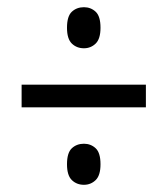

<svg xmlns="http://www.w3.org/2000/svg" viewBox="-20 -624 465 533"><path d="M213 -490Q193 -490 179.5 -503Q166 -516 166 -547Q166 -579 179.5 -591.5Q193 -604 213 -604Q232 -604 245.5 -591.5Q259 -579 259 -547Q259 -516 245.5 -503Q232 -490 213 -490ZM40 -326V-389H385V-326ZM213 -111Q193 -111 179.5 -124Q166 -137 166 -168Q166 -200 179.5 -212.5Q193 -225 213 -225Q232 -225 245.5 -212.5Q259 -200 259 -168Q259 -137 245.5 -124Q232 -111 213 -111Z"/></svg>

Font: Noto Serif Bengali ExtraCondensed SemiBold
Style: Regular
Weight: 600
Width: 2
Designer: Juan Bruce, Universal Thirst, Indian Type Foundry and the Monotype Design Team.
Foundry: Monotype Imaging Inc.
Version: Version 2.003; ttfautohint (v1.8.4.7-5d5b)